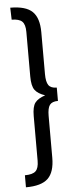

<svg xmlns="http://www.w3.org/2000/svg" viewBox="-63 -866 392 1033"><g transform="rotate(-5 132.5 -350.0)"><path d="M189 -689V-463Q189 -421 201.5 -403Q214 -385 246 -385V-313Q214 -313 201.5 -296Q189 -279 189 -237V-11Q189 66 153.5 100.5Q118 135 34 135V70Q76 70 92.5 54Q109 38 109 -2V-243Q109 -294 125 -315Q141 -336 180 -349Q141 -362 125 -384Q109 -406 109 -457V-698Q109 -738 92.5 -754Q76 -770 36 -770L34 -835Q118 -835 153.5 -800.5Q189 -766 189 -689Z"/></g></svg>

Font: Fira Sans Compressed
Style: Regular
Weight: 400
Width: 1
Designer: bBox Type GmbH & Carrois Corporate GbR & Edenspiekermann AG
Foundry: bBox Type GmbH & Carrois Corporate GbR & Edenspiekermann AG
Version: Version 4.301